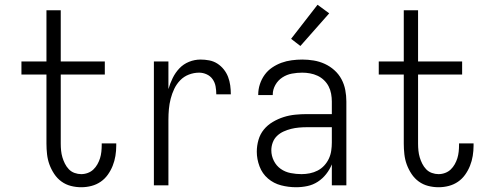

<svg xmlns="http://www.w3.org/2000/svg" viewBox="-20 -778 2040 806"><path d="M321 8Q299 8 277.5 2.5Q256 -3 238 -16Q220 -29 207.5 -48Q195 -67 187.5 -87.5Q180 -108 177.5 -130.5Q175 -153 175 -175V-465H70V-520H175V-735H235V-520H420V-465H235V-175Q235 -160 236.5 -145.5Q238 -131 242 -117.5Q246 -104 252.5 -91Q259 -78 269 -67.5Q279 -57 293 -52Q307 -47 321 -47Q335 -47 348.5 -52Q362 -57 372 -66.5Q382 -76 389 -88.5Q396 -101 400 -114Q404 -127 405.5 -141Q407 -155 407 -169V-176H468V-166Q468 -145 464.5 -123.5Q461 -102 453 -82Q445 -62 432.5 -44.5Q420 -27 402.5 -15Q385 -3 364 2.5Q343 8 321 8Z M626 0V-520H687V-404Q694 -428 705 -450.5Q716 -473 733 -491Q750 -509 773.5 -518.5Q797 -528 822 -528Q840 -528 858.5 -524.5Q877 -521 892.5 -511Q908 -501 919.5 -486.5Q931 -472 937.5 -455Q944 -438 946.5 -419.5Q949 -401 949 -382H888Q888 -399 885 -415.5Q882 -432 872.5 -445.5Q863 -459 847.5 -466Q832 -473 816 -473Q794 -473 773 -465Q752 -457 736.5 -441Q721 -425 711.5 -405Q702 -385 696.5 -363.5Q691 -342 689 -320Q687 -298 687 -276V0Z M1223 8Q1191 8 1160 0Q1129 -8 1105 -28.5Q1081 -49 1069.5 -79.5Q1058 -110 1058 -141Q1058 -166 1065 -190.5Q1072 -215 1087.5 -234Q1103 -253 1125 -266Q1147 -279 1170.5 -286.5Q1194 -294 1219 -296.5Q1244 -299 1268 -299H1373V-352Q1373 -368 1370 -384.5Q1367 -401 1359.5 -415.5Q1352 -430 1340 -441.5Q1328 -453 1313 -460Q1298 -467 1281.5 -470Q1265 -473 1249 -473Q1227 -473 1205.5 -469Q1184 -465 1165.5 -453Q1147 -441 1136 -421.5Q1125 -402 1125 -381V-379H1064V-381Q1064 -403 1071 -424.5Q1078 -446 1091 -464Q1104 -482 1122.5 -494.5Q1141 -507 1161.5 -514.5Q1182 -522 1204.5 -525Q1227 -528 1249 -528Q1273 -528 1297 -524Q1321 -520 1343 -510Q1365 -500 1383.5 -483.5Q1402 -467 1413.5 -445.5Q1425 -424 1429.5 -400Q1434 -376 1434 -352V0H1373V-88Q1364 -66 1349 -47Q1334 -28 1314 -15Q1294 -2 1270.5 3Q1247 8 1223 8ZM1246 -47Q1263 -47 1280.5 -50.5Q1298 -54 1313.5 -62Q1329 -70 1341 -83Q1353 -96 1360.5 -112Q1368 -128 1370.5 -145.5Q1373 -163 1373 -180V-244H1268Q1252 -244 1235 -242.5Q1218 -241 1202 -237Q1186 -233 1170.5 -226Q1155 -219 1143 -207.5Q1131 -196 1125 -180Q1119 -164 1119 -147Q1119 -124 1129.5 -103Q1140 -82 1158.5 -69Q1177 -56 1200 -51.5Q1223 -47 1246 -47ZM1241 -585 1202 -615 1313 -758 1362 -722Z M1821 8Q1799 8 1777.5 2.5Q1756 -3 1738 -16Q1720 -29 1707.5 -48Q1695 -67 1687.5 -87.5Q1680 -108 1677.5 -130.5Q1675 -153 1675 -175V-465H1570V-520H1675V-735H1735V-520H1920V-465H1735V-175Q1735 -160 1736.5 -145.5Q1738 -131 1742 -117.5Q1746 -104 1752.5 -91Q1759 -78 1769 -67.5Q1779 -57 1793 -52Q1807 -47 1821 -47Q1835 -47 1848.5 -52Q1862 -57 1872 -66.5Q1882 -76 1889 -88.5Q1896 -101 1900 -114Q1904 -127 1905.5 -141Q1907 -155 1907 -169V-176H1968V-166Q1968 -145 1964.5 -123.5Q1961 -102 1953 -82Q1945 -62 1932.5 -44.5Q1920 -27 1902.5 -15Q1885 -3 1864 2.5Q1843 8 1821 8Z"/></svg>

Font: Iosevka Fixed Light
Style: Regular
Weight: 300
Monospace: yes
Designer: Belleve Invis
Foundry: Belleve Invis
Version: Version 32.3.0